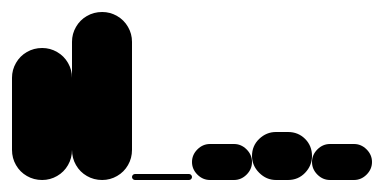

<svg xmlns="http://www.w3.org/2000/svg" viewBox="-20 -300 640 320"><path d="M0 -50.3H100V-170.3H0ZM50.3 -100Q36.3 -100 24.8 -93.3Q13.3 -86.7 6.7 -75.2Q0 -63.7 0 -50.3Q0 -36.3 6.7 -24.8Q13.3 -13.3 24.8 -6.7Q36.3 0 50.3 0Q63.7 0 75.2 -6.7Q86.7 -13.3 93.3 -24.8Q100 -36.3 100 -50.3Q100 -63.7 93.3 -75.2Q86.7 -86.7 75.2 -93.3Q63.7 -100 50.3 -100ZM50.3 -220Q36.3 -220 24.8 -213.3Q13.3 -206.7 6.7 -195.2Q0 -183.7 0 -170.3Q0 -156.3 6.7 -144.8Q13.3 -133.3 24.8 -126.7Q36.3 -120 50.3 -120Q63.7 -120 75.2 -126.7Q86.7 -133.3 93.3 -144.8Q100 -156.3 100 -170.3Q100 -183.7 93.3 -195.2Q86.7 -206.7 75.2 -213.3Q63.7 -220 50.3 -220Z M100 -50.3H200V-230.3H100ZM150.3 -100Q136.3 -100 124.8 -93.3Q113.3 -86.7 106.7 -75.2Q100 -63.7 100 -50.3Q100 -36.3 106.7 -24.8Q113.3 -13.3 124.8 -6.7Q136.3 0 150.3 0Q163.7 0 175.2 -6.7Q186.7 -13.3 193.3 -24.8Q200 -36.3 200 -50.3Q200 -63.7 193.3 -75.2Q186.7 -86.7 175.2 -93.3Q163.7 -100 150.3 -100ZM150.3 -280Q136.3 -280 124.8 -273.3Q113.3 -266.7 106.7 -255.2Q100 -243.7 100 -230.3Q100 -216.3 106.7 -204.8Q113.3 -193.3 124.8 -186.7Q136.3 -180 150.3 -180Q163.7 -180 175.2 -186.7Q186.7 -193.3 193.3 -204.8Q200 -216.3 200 -230.3Q200 -243.7 193.3 -255.2Q186.7 -266.7 175.2 -273.3Q163.7 -280 150.3 -280Z M205 -10Q203 -10 201.5 -8.5Q200 -7 200 -5Q200 -3 201.5 -1.5Q203 0 205 0H295Q297 0 298.5 -1.5Q300 -3 300 -5Q300 -7 298.5 -8.5Q297 -10 295 -10Z M330 -60Q318 -60 309 -51Q300 -42 300 -30Q300 -18 309 -9Q318 0 330 0H370Q382 0 391 -9Q400 -18 400 -30Q400 -42 391 -51Q382 -60 370 -60Z M440 -80Q424 -80 412 -68.5Q400 -57 400 -40Q400 -24 412 -12Q424 0 440 0H460Q477 0 488.5 -12Q500 -24 500 -40Q500 -57 488.5 -68.5Q477 -80 460 -80Z M530 -60Q518 -60 509 -51Q500 -42 500 -30Q500 -18 509 -9Q518 0 530 0H570Q582 0 591 -9Q600 -18 600 -30Q600 -42 591 -51Q582 -60 570 -60Z"/></svg>

Font: Wavefont Thin
Style: Regular
Weight: 100
Monospace: yes
Version: Version 3.005;gftools[0.9.33]